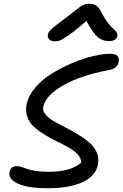

<svg xmlns="http://www.w3.org/2000/svg" viewBox="-20 -1024 655 1026"><path d="M272 -803.2Q253.4 -803.2 243.4 -813.5Q233.4 -823.7 235.8 -838.9Q237.3 -851.6 254.4 -867.9Q271.5 -884.3 334 -930.2Q353 -944.3 376.5 -963.1Q399.9 -981.9 408.4 -988Q417 -994.1 429.4 -999Q441.9 -1003.9 456.1 -1003.9Q481 -1003.9 495.4 -993.7Q509.8 -983.4 523.9 -954.1Q538.6 -925.3 556.2 -902.8Q573.7 -880.4 585 -871.1Q596.2 -861.8 602.8 -851.6Q609.4 -841.3 606.9 -830.1Q605 -818.4 592.8 -811.3Q580.6 -804.2 564 -804.2Q527.8 -804.2 502.4 -825.4Q477.1 -846.7 441.9 -912.1Q384.3 -861.8 348.1 -836.7Q312 -811.5 299.6 -807.4Q287.1 -803.2 272 -803.2ZM235.8 -18.1Q127.9 -18.1 75.4 -43Q22.9 -67.9 30.8 -104Q37.1 -136.2 69.8 -136.2Q81.5 -136.2 96.4 -131.6Q111.3 -127 126 -121.1Q140.6 -115.2 171.1 -110.6Q201.7 -106 240.2 -106Q357.9 -106 414.1 -154.8Q414.1 -177.2 396.2 -197.5Q378.4 -217.8 350.1 -233.9Q321.8 -250 287.8 -266.6Q253.9 -283.2 221.7 -302.2Q189.5 -321.3 164.1 -343.5Q138.7 -365.7 126.7 -397.2Q114.7 -428.7 122.1 -465.8Q131.3 -512.2 168.9 -556.2Q206.5 -600.1 258.3 -631.8Q310.1 -663.6 368.2 -688Q426.3 -712.4 479.2 -724.6Q532.2 -736.8 569.8 -736.8Q597.2 -736.8 607.9 -724.6Q618.7 -712.4 613.8 -691.9Q607.4 -656.7 558.1 -648.9Q407.7 -620.1 315.4 -566.7Q223.1 -513.2 210.9 -452.1Q207 -432.1 222.7 -412.8Q238.3 -393.6 266.4 -377.2Q294.4 -360.8 328.6 -343.5Q362.8 -326.2 396.5 -305.9Q430.2 -285.6 456.8 -262.9Q483.4 -240.2 496.8 -209.2Q510.3 -178.2 502.9 -143.1Q496.6 -110.8 472.9 -86.2Q449.2 -61.5 412.8 -46.9Q376.5 -32.2 332 -25.1Q287.6 -18.1 235.8 -18.1Z"/></svg>

Font: Shantell Sans Bouncy
Style: Italic
Weight: 400
Italic angle: -11.31°
Designer: Stephen Nixon, Anya Danilova, Shantell Martin
Foundry: Arrow Type
Version: Version 1.006;[9816181b4]